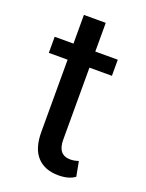

<svg xmlns="http://www.w3.org/2000/svg" viewBox="-119 -650 550 722"><g transform="rotate(20 156.0 -289.0)"><path d="M89.8 -589.4H177.2V-474.6H267.1V-410.2H177.2V-121.6Q177.2 -61 227.5 -61Q243.2 -61 259.8 -66.9L271 -7.8Q247.6 10.3 205.1 10.3Q150.4 10.3 120.1 -22.5Q89.8 -55.2 89.8 -121.6V-410.2H14.6V-474.6H89.8Z"/></g></svg>

Font: Yantramanav
Style: Regular
Weight: 400
Version: Version 1.000;PS 1.0;hotconv 1.0.72;makeotf.lib2.5.5900; ttf